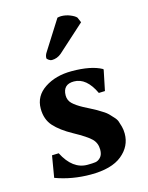

<svg xmlns="http://www.w3.org/2000/svg" viewBox="-106 -745 632 822"><g transform="rotate(-15 209.5 -334.0)"><path d="M54.2 -112.8 84 -113.8Q125 -33.7 190.9 -34.2Q213.9 -34.2 226.3 -36.1Q238.8 -38.1 249.3 -49.6Q259.8 -61 259.8 -83Q259.8 -111.8 241 -130.9Q222.2 -149.9 165 -181.2Q114.3 -209 86.7 -239.5Q59.1 -270 59.1 -317.9Q59.1 -374 108.2 -406.5Q157.2 -439 228 -439Q314 -439 360.8 -413.1L362.8 -410.2L344.2 -319.8L316.9 -318.8Q281.7 -394 226.1 -394Q177.2 -394 176.8 -345.2Q176.8 -323.2 191.9 -308.6Q207 -293.9 236.8 -277.8Q240.7 -275.9 262.9 -264.4Q285.2 -252.9 290 -250Q294.9 -247.1 312.5 -236.1Q330.1 -225.1 335.4 -219Q340.8 -212.9 352.3 -200.9Q363.8 -189 367.4 -178.5Q371.1 -168 375 -153.6Q378.9 -139.2 378.9 -122.1Q378.9 -65.9 332.5 -28.1Q286.1 9.8 193.8 9.8Q110.8 9.8 38.1 -17.1ZM229 -675.8Q234.9 -677.7 245.1 -678.2Q266.1 -678.2 285.6 -670.2Q305.2 -662.1 312 -653.8L321.8 -630.9L202.1 -522.9Q183.1 -506.8 159.2 -506.8Q153.3 -506.8 145.8 -512Q138.2 -517.1 138.2 -521Q138.2 -533.2 146 -544.9Z"/></g></svg>

Font: Linux Biolinum O
Style: Bold
Weight: 700
Designer: Philipp H. Poll
Foundry: Philipp H. Poll
Version: Version 1.3.2